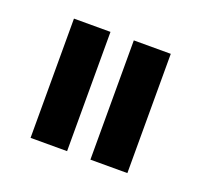

<svg xmlns="http://www.w3.org/2000/svg" viewBox="-63 -805 429 410"><g transform="rotate(20 151.5 -600.5)"><path d="M178 -465V-736H262V-465ZM42 -465V-736H125V-465Z"/></g></svg>

Font: Stick No Bills Medium
Style: Regular
Weight: 500
Version: Version 2.000